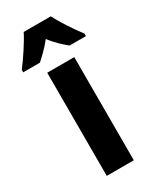

<svg xmlns="http://www.w3.org/2000/svg" viewBox="-235 -826 727 885"><g transform="rotate(-30 128.0 -383.0)"><path d="M200 -766H56C39 -730 -10 -656 -39 -619V-606H50C68 -622 100 -651 128 -687C155 -651 186 -624 208 -606H295V-619C256 -671 223 -722 200 -766ZM200 0V-549H56V0Z"/></g></svg>

Font: Noto Sans Kannada ExtraCondensed ExtraBold
Style: Regular
Weight: 800
Width: 2
Designer: Jelle Bosma - Monotype Design Team
Foundry: Monotype Imaging Inc.
Version: Version 2.005